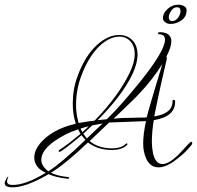

<svg xmlns="http://www.w3.org/2000/svg" viewBox="-161 -690 839 818"><path d="M-114 108Q-141 106 -141 91Q-141 84 -135 74Q-132 65 -125 62Q-131 75 -131 83Q-131 98 -107 98Q-51 98 34 46Q-15 24 -15 -19Q-15 -48 9 -78Q59 -139 162 -163Q149 -201 149 -249Q149 -310 169 -364Q201 -453 254 -500Q300 -541 347 -541Q381 -541 403 -518.5Q425 -496 425 -456Q425 -423 405 -378Q362 -285 255 -178L294 -182Q328 -215 363.5 -255.5Q399 -296 437 -343Q542 -474 542 -521Q542 -543 518 -544Q512 -544 512 -548Q512 -553 522 -553Q569 -551 569 -514Q569 -490 548 -449Q551 -445 549 -436Q540 -399 526.5 -338.5Q513 -278 496 -194Q574 -206 574 -258Q574 -265 580 -265Q583 -265 585 -260Q588 -193 494 -178Q490 -152 488 -130Q486 -108 486 -89Q486 -73 487.5 -60Q489 -47 491 -36Q502 9 531 9Q556 9 593 -25Q600 -31 612 -44.5Q624 -58 643 -78Q651 -86 654 -86Q658 -86 658 -81Q658 -78 656 -74Q642 -56 626 -40.5Q610 -25 591 -11Q548 23 514 23Q466 23 452 -46Q449 -60 449 -79Q449 -119 461 -174Q435 -173 395.5 -171.5Q356 -170 304 -168L221 -89Q258 -58 316 -58Q356 -58 376 -78Q378 -81 381 -78Q383 -75 381 -73Q359 -51 316 -51Q255 -51 214 -83Q113 12 56 46Q85 60 127 64Q134 65 134 68Q134 73 123 71Q77 66 46 52Q-55 111 -114 108ZM174 -166Q188 -168 205 -171Q222 -174 242 -176Q344 -281 392 -381Q413 -425 413 -460Q413 -494 394.5 -514Q376 -534 348 -534Q306 -534 263 -494Q215 -448 184 -363Q163 -306 163 -243Q163 -221 166 -202Q169 -183 174 -166ZM323 -184Q336 -186 354 -187Q372 -188 394 -188Q420 -189 438 -189Q456 -189 464 -190Q470 -214 479 -244Q488 -274 498 -309L531 -418Q490 -352 435 -294Q421 -278 392.5 -251Q364 -224 323 -184ZM209 -100 276 -164 232 -156 194 -120Q198 -115 201.5 -110Q205 -105 209 -100ZM190 -127Q197 -133 203.5 -139Q210 -145 217 -152Q208 -150 199 -147.5Q190 -145 182 -142ZM45 40Q72 23 111.5 -10.5Q151 -44 203 -94Q194 -104 186 -114L179 -108Q102 -43 92 -43Q89 -43 89 -46Q88 -48 90 -50Q129 -75 182 -120Q177 -128 172 -139Q117 -121 73 -90Q15 -50 15 -9Q15 17 45 40ZM565 -588Q552 -588 542.5 -595.5Q533 -603 533 -613Q533 -633 552.5 -651.5Q572 -670 599 -670Q613 -670 623.5 -663.5Q634 -657 634 -647Q634 -619 612.5 -603.5Q591 -588 565 -588ZM571 -600Q587 -600 597.5 -614.5Q608 -629 608 -642Q608 -648 605.5 -653.5Q603 -659 592 -659Q578 -659 568 -643.5Q558 -628 558 -617Q558 -611 561 -605.5Q564 -600 571 -600Z"/></svg>

Font: Passions Conflict
Style: Regular
Weight: 400
Designer: Robert E. Leuschke
Foundry: Robert E. Leuschke
Version: Version 1.010; ttfautohint (v1.8.3)